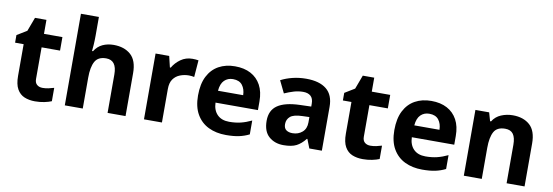

<svg xmlns="http://www.w3.org/2000/svg" viewBox="-57 -1160 4515 1569"><g transform="rotate(10 2201.0 -375.0)"><path d="M308 -109Q333 -109 356 -114Q379 -119 402 -126V-15Q378 -5 342.5 2.5Q307 10 265 10Q216 10 177.5 -6Q139 -22 116.5 -61.5Q94 -101 94 -171V-434H23V-497L105 -547L148 -662H243V-546H396V-434H243V-171Q243 -140 261 -124.5Q279 -109 308 -109Z M661 -605Q661 -565 658.5 -528Q656 -491 654 -476H662Q688 -518 729 -537Q770 -556 820 -556Q909 -556 962.5 -508.5Q1016 -461 1016 -356V0H867V-319Q867 -437 779 -437Q712 -437 686.5 -390.5Q661 -344 661 -257V0H512V-760H661Z M1474 -556Q1485 -556 1500 -555Q1515 -554 1524 -552L1513 -412Q1506 -414 1492.5 -415.5Q1479 -417 1469 -417Q1431 -417 1396 -403.5Q1361 -390 1339.5 -360Q1318 -330 1318 -278V0H1169V-546H1282L1304 -454H1311Q1335 -496 1377 -526Q1419 -556 1474 -556Z M1828 -556Q1904 -556 1958.5 -527Q2013 -498 2043 -443Q2073 -388 2073 -308V-236H1721Q1723 -173 1758.5 -137Q1794 -101 1857 -101Q1910 -101 1953 -111.5Q1996 -122 2042 -144V-29Q2002 -9 1957.5 0.5Q1913 10 1850 10Q1768 10 1705 -20.5Q1642 -51 1606 -113Q1570 -175 1570 -269Q1570 -365 1602.5 -428.5Q1635 -492 1693 -524Q1751 -556 1828 -556ZM1829 -450Q1786 -450 1757.5 -422Q1729 -394 1724 -335H1933Q1932 -385 1907 -417.5Q1882 -450 1829 -450Z M2418 -557Q2528 -557 2586.5 -509.5Q2645 -462 2645 -364V0H2541L2512 -74H2508Q2473 -30 2434 -10Q2395 10 2327 10Q2254 10 2206 -32.5Q2158 -75 2158 -163Q2158 -250 2219 -291.5Q2280 -333 2402 -337L2497 -340V-364Q2497 -407 2474.5 -427Q2452 -447 2412 -447Q2372 -447 2334 -435.5Q2296 -424 2258 -407L2209 -508Q2253 -531 2306.5 -544Q2360 -557 2418 -557ZM2439 -251Q2367 -249 2339 -225Q2311 -201 2311 -162Q2311 -128 2331 -113.5Q2351 -99 2383 -99Q2431 -99 2464 -127.5Q2497 -156 2497 -208V-253Z M3028 -109Q3053 -109 3076 -114Q3099 -119 3122 -126V-15Q3098 -5 3062.5 2.5Q3027 10 2985 10Q2936 10 2897.5 -6Q2859 -22 2836.5 -61.5Q2814 -101 2814 -171V-434H2743V-497L2825 -547L2868 -662H2963V-546H3116V-434H2963V-171Q2963 -140 2981 -124.5Q2999 -109 3028 -109Z M3457 -556Q3533 -556 3587.5 -527Q3642 -498 3672 -443Q3702 -388 3702 -308V-236H3350Q3352 -173 3387.5 -137Q3423 -101 3486 -101Q3539 -101 3582 -111.5Q3625 -122 3671 -144V-29Q3631 -9 3586.5 0.5Q3542 10 3479 10Q3397 10 3334 -20.5Q3271 -51 3235 -113Q3199 -175 3199 -269Q3199 -365 3231.5 -428.5Q3264 -492 3322 -524Q3380 -556 3457 -556ZM3458 -450Q3415 -450 3386.5 -422Q3358 -394 3353 -335H3562Q3561 -385 3536 -417.5Q3511 -450 3458 -450Z M4133 -556Q4221 -556 4274 -508.5Q4327 -461 4327 -356V0H4178V-319Q4178 -378 4157 -407.5Q4136 -437 4090 -437Q4022 -437 3997 -390.5Q3972 -344 3972 -257V0H3823V-546H3937L3957 -476H3965Q3991 -518 4036.5 -537Q4082 -556 4133 -556Z"/></g></svg>

Font: Noto Sans Hanifi Rohingya
Style: Regular
Weight: 400
Designer: Monotype Design Team and DaltonMaag
Foundry: Google LLC
Version: Version 2.101